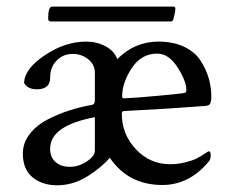

<svg xmlns="http://www.w3.org/2000/svg" viewBox="-20 -551 699 578"><path d="M125 -495.1Q125 -531.2 136.7 -531.2H502.9Q507.8 -531.2 507.8 -524.4Q507.8 -514.6 502 -493.2Q501 -490.2 499.5 -488.8Q498 -487.3 496.1 -486.3H495.1H130.9Q130.9 -486.3 127 -488.3Q125 -491.2 125 -495.1ZM265.6 -97.7V-198.2Q130.9 -172.9 130.9 -103.5Q130.9 -77.1 147.5 -63Q164.1 -48.8 190.4 -48.8Q216.8 -48.8 241.2 -64.9Q265.6 -81.1 265.6 -97.7ZM453.1 -389.6Q405.3 -389.6 376.5 -345.7Q347.7 -301.8 347.7 -260.7Q347.7 -254.9 353.5 -254.9Q393.6 -256.8 461.9 -263.2Q530.3 -269.5 536.1 -271.5Q541 -272.5 541 -280.3Q541 -306.6 514.6 -348.1Q488.3 -389.6 453.1 -389.6ZM239.3 -425.8Q271.5 -425.8 297.9 -411.6Q324.2 -397.5 333 -373Q385.7 -425.8 457 -425.8Q502 -425.8 535.2 -409.7Q568.4 -393.6 585 -366.7Q601.6 -339.8 608.9 -313.5Q616.2 -287.1 616.2 -258.8Q616.2 -253.9 615.7 -250.5Q615.2 -247.1 614.3 -244.1Q613.3 -241.2 612.8 -239.3Q612.3 -237.3 609.9 -235.8Q607.4 -234.4 606.9 -233.9Q606.4 -233.4 602.5 -232.9Q598.6 -232.4 598.1 -231.9Q597.7 -231.4 593.3 -231.4Q588.9 -231.4 587.9 -231.4Q489.3 -223.6 354.5 -216.8Q346.7 -216.8 346.7 -209Q346.7 -146.5 389.2 -101.6Q431.6 -56.6 492.2 -56.6Q514.6 -56.6 536.6 -62Q558.6 -67.4 570.3 -73.2Q582 -79.1 594.7 -87.4Q607.4 -95.7 608.4 -95.7Q614.3 -95.7 614.3 -83Q614.3 -70.3 607.4 -63.5Q548.8 5.9 468.8 5.9Q366.2 5.9 310.5 -76.2Q287.1 -47.9 243.7 -20.5Q200.2 6.8 152.3 6.8Q107.4 6.8 78.1 -17.1Q48.8 -41 48.8 -88.9Q48.8 -121.1 69.8 -147.9Q90.8 -174.8 124.5 -191.9Q158.2 -209 190.9 -219.2Q223.6 -229.5 256.8 -235.4Q265.6 -236.3 265.6 -250V-332Q265.6 -356.4 245.6 -372.6Q225.6 -388.7 199.2 -388.7Q169.9 -388.7 150.4 -368.7Q130.9 -348.6 130.9 -316.4Q130.9 -282.2 90.8 -282.2Q63.5 -282.2 52.7 -300.8Q52.7 -342.8 114.3 -384.3Q175.8 -425.8 239.3 -425.8Z"/></svg>

Font: Crimson Text
Style: Roman
Weight: 400
Version: Version 0.13